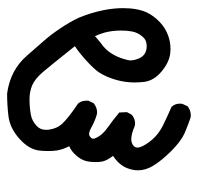

<svg xmlns="http://www.w3.org/2000/svg" viewBox="-28 -422 557 540"><g transform="rotate(90 250.0 -152.5)"><path d="M3.4 -220.2Q3.4 -260.3 15.1 -286.6Q24.9 -307.1 42.7 -324Q60.5 -340.8 82.5 -348.1Q99.6 -354 118.2 -354Q123.5 -354 130.6 -353.3Q137.7 -352.5 146.5 -349.6Q163.6 -343.8 180.7 -329.6Q207.5 -307.6 210.9 -279.3Q212.4 -265.1 212.4 -252.9Q212.4 -212.9 195.3 -173.8Q189.5 -161.1 183.6 -152.3Q174.8 -139.2 150.9 -117.2Q130.4 -98.6 110.4 -85Q164.1 -17.6 183.6 5.4Q203.1 27.8 220.9 35.2Q238.8 42.5 259.8 42.5Q282.7 42.5 303.7 38.6Q320.8 35.6 335 22Q345.7 12.2 345.7 -4.4Q345.7 -7.8 345.2 -11.7Q342.3 -34.7 328.1 -49.8Q311 -67.9 272 -93.8L271.5 -94.2Q263.7 -103.5 263.7 -117.7Q263.7 -119.6 263.7 -123L271 -138.2L272.5 -139.2Q283.7 -147.5 295.9 -147.5Q301.8 -147.5 305.2 -146Q321.3 -141.1 337.4 -132.3Q350.6 -125 357.4 -125Q362.8 -125 368.7 -131.3Q370.6 -133.3 370.6 -137.2Q370.6 -141.1 366.2 -148.9Q358.4 -163.6 339.4 -177.2Q318.4 -191.9 296.9 -210L295.9 -231.4L303.2 -245.1Q314.5 -254.4 327.1 -254.4Q333 -254.4 335 -253.4Q357.4 -243.7 372.1 -243.7Q383.8 -243.7 391.6 -251Q395.5 -255.4 395.5 -261.2Q395.5 -265.1 394 -269.5Q388.7 -284.2 373 -302.7Q357.4 -320.8 333.3 -332.8Q309.1 -344.7 281.2 -356.9L280.3 -357.9Q272 -367.2 272 -379.9Q272 -385.7 272.9 -388.2L279.8 -402.8L281.7 -403.8Q292 -411.1 305.2 -411.1Q309.6 -411.1 311 -410.6Q334 -402.8 356.4 -393.1Q379.4 -382.3 406.2 -355.2Q433.1 -328.1 447.3 -304.2Q459.5 -283.7 459.5 -262.7Q459.5 -247.1 453.1 -231.4Q447.8 -217.8 435.5 -205.6Q427.7 -198.2 418.9 -192.4Q432.6 -174.8 435.1 -160.6Q437.5 -144.5 435.1 -125Q432.1 -102.5 413.6 -84.5Q403.3 -73.7 391.6 -69.3Q400.9 -51.8 403.8 -33.7Q405.3 -22 405.3 -9.5Q405.3 2.9 403.8 16.1Q399.9 44.9 370.6 71Q341.3 97.2 308.1 101.6Q276.9 105.5 244.1 105.5H243.7Q177.2 96.7 136.2 48.8Q116.2 25.4 97.4 4.4Q78.6 -16.6 61 -43Q43 -69.3 29.8 -97.2Q29.8 -97.2 29.8 -97.7Q16.1 -130.4 8.8 -167Q3.4 -195.3 3.4 -220.2ZM116.7 -170.4Q139.6 -193.4 148.9 -231.9Q150.4 -237.8 150.4 -241.2Q150.4 -252.9 144 -267.1Q134.3 -287.1 109.9 -287.1Q93.3 -287.1 84 -275.9Q71.8 -262.2 68.8 -244.6Q66.4 -230 66.4 -214.8Q66.4 -189.9 72.3 -168Q76.2 -154.8 82 -141.6L101.1 -157.7Q109.9 -163.6 116.7 -170.4Z"/></g></svg>

Font: Bakudai
Style: Bold
Weight: 700
Version: Version 1.48